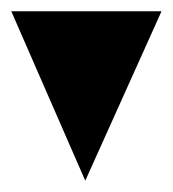

<svg xmlns="http://www.w3.org/2000/svg" viewBox="-20 -120 306 340"><path d="M266 -100 131 200 0 -100Z"/></svg>

Font: Bravura Text
Style: Regular
Weight: 400
Designer: Daniel Spreadbury et al.
Foundry: Steinberg Media Technologies GmbH
Version: Version 1.38